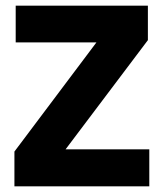

<svg xmlns="http://www.w3.org/2000/svg" viewBox="-20 -659 579 679"><path d="M212 -131H508V0H31V-123L321 -509H35.5V-639H503V-517Z"/></svg>

Font: Anek Kannada Medium
Style: Bold
Weight: 700
Version: Version 1.003